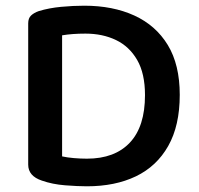

<svg xmlns="http://www.w3.org/2000/svg" viewBox="-20 -641 698 674"><path d="M489 -307Q489 -197 436 -140.5Q383 -84 285 -84Q263 -84 239.5 -86Q216 -88 198 -92V-517Q216 -520 236 -521.5Q256 -523 280 -523Q340 -523 387 -500.5Q434 -478 461.5 -430.5Q489 -383 489 -307ZM611 -308Q611 -414 569 -483Q527 -552 451.5 -586.5Q376 -621 276 -621Q237 -621 194.5 -617Q152 -613 116 -602Q99 -596 89 -586.5Q79 -577 79 -559V-63Q79 -23 127 -7Q164 6 208.5 9.5Q253 13 285 13Q384 13 457 -22Q530 -57 570.5 -128.5Q611 -200 611 -308Z"/></svg>

Font: BalooTamma2SemiBold
Style: Regular
Weight: 600
Designer: Divya Kowshik, Shuchita Grover and Ek Type
Foundry: Ek Type
Version: Version 1.700